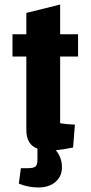

<svg xmlns="http://www.w3.org/2000/svg" viewBox="-20 -651 399 846"><path d="M245 -402V-108Q274 -103 310 -102L302 -1Q258 8 226 11Q253 43 253 86Q253 126 224.5 150.5Q196 175 149 175Q104 175 63 158L72 90H102Q128 90 136.5 82.5Q145 75 145 53V4Q96 -14 96 -79V-402H35V-500H96V-594L245 -631V-500H324V-402Z"/></svg>

Font: Changa SemiBold
Style: Regular
Weight: 600
Designer: Eduardo Rodriguez Tunni
Foundry: Eduardo Rodriguez Tunni
Version: Version 2.002; ttfautohint (v1.5) -l 8 -r 50 -G 150 -x 14 -H